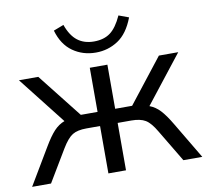

<svg xmlns="http://www.w3.org/2000/svg" viewBox="-78 -784 941 870"><g transform="rotate(-10 392.5 -349.0)"><path d="M1 0 101 -168Q127 -212 148.5 -235Q170 -258 197 -268L26 -486H115L275 -283H352V-486H433V-283H511L670 -486H759L588 -268Q615 -258 636.5 -235Q658 -212 684 -168L784 0H697L609 -147Q584 -190 560.5 -204Q537 -218 496 -218H433V0H352V-218H289Q248 -218 225 -204Q202 -190 176 -147L88 0ZM392 -549Q332 -549 286 -581.5Q240 -614 221 -680L268 -698Q286 -647 316.5 -623.5Q347 -600 392 -600Q438 -600 467.5 -622Q497 -644 521 -697L567 -680Q540 -609 494 -579Q448 -549 392 -549Z"/></g></svg>

Font: Nunito Sans
Style: Regular
Weight: 400
Designer: Vernon Adams
Foundry: Vernon Adams
Version: Version 3.101; ttfautohint (v1.8.4.7-5d5b);gftools[0.9.27]